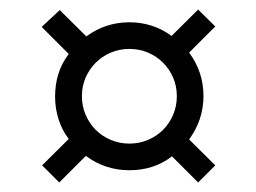

<svg xmlns="http://www.w3.org/2000/svg" viewBox="-20 -549 540 405"><path d="M342.8 -219.2Q304.7 -189.9 252.9 -189.9Q201.7 -189.9 161.1 -220.2L105 -164.1L68.8 -200.2L125 -255.9Q110.8 -274.4 103.5 -297.4Q96.2 -320.3 96.2 -345.2Q96.2 -397.5 125 -435.1L67.9 -492.2L106 -527.8L162.1 -472.2Q182.6 -487.3 205.3 -494.6Q228 -502 252.9 -502Q277.8 -502 300.5 -494.6Q323.2 -487.3 341.8 -473.1L397.9 -528.8L434.1 -493.2L378.9 -438Q409.2 -397.5 409.2 -346.2Q409.2 -296.4 378.9 -254.9L434.1 -200.2L397.9 -164.1ZM353 -346.2Q353 -367.2 345.2 -385.3Q337.4 -403.3 324 -416.7Q310.5 -430.2 292.2 -438Q273.9 -445.8 252.9 -445.8Q231.9 -445.8 213.6 -438Q195.3 -430.2 181.9 -416.7Q168.5 -403.3 160.6 -385.3Q152.8 -367.2 152.8 -346.2Q152.8 -325.2 160.6 -306.9Q168.5 -288.6 181.9 -275.1Q195.3 -261.7 213.6 -253.9Q231.9 -246.1 252.9 -246.1Q273.9 -246.1 292.2 -253.9Q310.5 -261.7 324 -275.1Q337.4 -288.6 345.2 -306.9Q353 -325.2 353 -346.2Z"/></svg>

Font: Lobster
Style: Regular
Weight: 400
Designer: Pablo Impallari
Foundry: Pablo Impallari
Version: Version 1.007; ttfautohint (v1.1) -l 8 -r 50 -G 50 -x 14 -D 